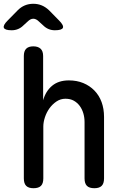

<svg xmlns="http://www.w3.org/2000/svg" viewBox="-38 -985 658 1015"><path d="M191 -316V-42Q191 -15 178.5 -2.5Q166 10 139 10Q113 10 100.5 -2.5Q88 -15 88 -42V-689Q88 -715 100.5 -727.5Q113 -740 138 -740Q163 -740 176.5 -727.5Q190 -715 190 -689V-455Q204 -504 238 -532Q272 -560 326 -560Q368 -560 402 -546Q436 -532 461 -506.5Q486 -481 499 -445.5Q512 -410 512 -367V-42Q512 -15 499.5 -2.5Q487 10 461 10Q434 10 421.5 -2.5Q409 -15 409 -42V-340Q409 -364 402.5 -386Q396 -408 383.5 -425Q371 -442 352.5 -452.5Q334 -463 308 -463Q282 -463 260.5 -448.5Q239 -434 223.5 -412.5Q208 -391 199.5 -365Q191 -339 191 -316ZM24 -825Q-12 -825 -17.5 -838Q-23 -851 2 -876L56 -931Q73 -948 93.5 -956.5Q114 -965 138 -965Q162 -965 182.5 -956.5Q203 -948 221 -931L274 -877Q300 -851 294.5 -838Q289 -825 252 -825Q234 -825 218.5 -831.5Q203 -838 190 -851L168 -871Q153 -886 138 -886Q123 -886 108 -871L85 -850Q73 -838 57.5 -831.5Q42 -825 24 -825Z"/></svg>

Font: Maple Mono NL Medium
Style: Regular
Weight: 500
Monospace: yes
Designer: subframe7536
Version: Version 7.000